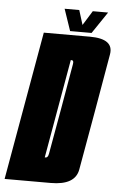

<svg xmlns="http://www.w3.org/2000/svg" viewBox="-97 -830 538 869"><g transform="rotate(5 171.5 -395.5)"><path d="M-42.5 0H167Q278 0 290.5 -72.2Q303 -144.5 337.5 -338Q371 -531 383.5 -603Q396 -675 286 -675H76.5ZM130 -113 209 -562H213.5Q223.5 -562 220.2 -543.8Q217 -525.5 184.5 -338Q151 -150.5 147.8 -131.8Q144.5 -113 134.5 -113ZM194.5 -692.5H292L358.5 -791H289L248 -725L227.5 -791H161Z"/></g></svg>

Font: Anybody UltraCondensed ExtraBold
Style: Italic
Weight: 800
Width: 1
Italic angle: -10°
Version: Version 1.113;gftools[0.9.25]